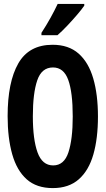

<svg xmlns="http://www.w3.org/2000/svg" viewBox="-20 -954 540 982"><path d="M250 8Q167 8 116.5 -37Q66 -82 42.5 -165Q19 -248 19 -360Q19 -534 73.5 -629.5Q128 -725 249 -725Q331 -725 382 -680Q433 -635 457 -552.5Q481 -470 481 -358Q481 -246 457.5 -164Q434 -82 383 -37Q332 8 250 8ZM252 -108Q308 -108 330 -175Q352 -242 352 -358Q352 -482 329 -545.5Q306 -609 251 -609Q193 -609 170.5 -543Q148 -477 148 -359Q148 -241 172 -174.5Q196 -108 252 -108ZM192 -786Q218 -826 238.5 -863Q259 -900 275 -934H411V-925Q398 -906 374 -878Q350 -850 323.5 -822Q297 -794 274 -774H192Z"/></svg>

Font: Noto Sans Mono ExtraCondensed
Style: Bold
Weight: 700
Width: 2
Designer: Monotype Design Team
Foundry: Monotype Imaging Inc.
Version: Version 2.014